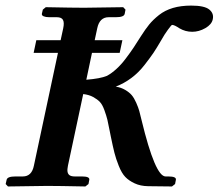

<svg xmlns="http://www.w3.org/2000/svg" viewBox="-20 -673 790 694"><path d="M601.6 1 515.1 0Q487.3 -0.5 466.6 -10.3Q445.8 -20 432.9 -33.4Q419.9 -46.9 409.4 -73.2Q398.9 -99.6 393.6 -120.8Q388.2 -142.1 380.4 -180.2Q379.4 -185.5 377.4 -195.3Q371.6 -225.6 368.2 -240Q364.7 -254.4 357.4 -274.7Q350.1 -294.9 341.1 -304.4Q332 -314 316.9 -322.3Q301.8 -330.6 280.8 -333L225.6 -74.2Q222.7 -60.5 224.1 -52Q225.6 -43.5 231.9 -39.3Q238.3 -35.2 250.5 -35.2H276.4Q305.2 -35.2 302.7 -22.9L299.8 -7.8L288.6 1Q189 -1 150.4 -1L8.8 1L0.5 -7.8L3.9 -22.9Q6.3 -35.2 35.6 -35.2H62.5Q94.7 -35.2 102.5 -74.2L189.5 -481.9H101.6L111.3 -527.8H199.2L208.5 -570.8Q212.9 -591.8 207.5 -601.3Q202.1 -610.8 185.1 -610.8H157.7Q145.5 -610.8 137.9 -614Q130.4 -617.2 131.3 -623L134.8 -638.2L145.5 -647Q245.1 -645 284.2 -645L425.3 -647L433.6 -638.2L430.7 -623Q428.2 -610.8 398.9 -610.8H373Q339.8 -610.8 331.5 -570.8L322.3 -527.8H422.4L412.6 -481.9H312.5L292 -384.8Q342.3 -388.7 366.7 -398.9Q383.8 -408.2 401.1 -424.1Q418.5 -439.9 434.8 -461.7Q451.2 -483.4 462.6 -500.5Q474.1 -517.6 489.3 -542Q505.4 -567.4 519.3 -584.5Q533.2 -601.6 554.7 -618.7Q576.2 -635.7 605.2 -644.3Q634.3 -652.8 670.9 -652.8Q718.8 -652.8 736.3 -638.7Q753.9 -624.5 749 -603Q745.1 -584.5 722.2 -571.3Q699.2 -558.1 674.8 -558.1Q649.9 -558.1 628.4 -570.8Q610.4 -583 602.1 -583Q599.6 -583 586.7 -565.2Q573.7 -547.4 563.5 -528.8Q546.4 -499.5 535.2 -482.7Q523.9 -465.8 502.4 -438.2Q481 -410.6 454.8 -391.1Q428.7 -371.6 398.4 -359.9Q417.5 -356.9 432.4 -348.1Q447.3 -339.4 456.1 -329.1Q464.8 -318.8 472.4 -301.5Q480 -284.2 483.4 -272Q486.8 -259.8 491.7 -238.8Q541 -34.7 578.6 -35.2H588.4Q618.2 -35.2 615.7 -22.9L612.8 -7.8Z"/></svg>

Font: Linux Libertine Slanted
Style: Semibold Slanted
Weight: 600
Designer: Philipp H. Poll
Foundry: Philipp H. Poll
Version: Version 5.1.1